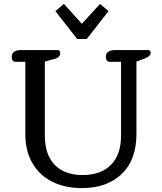

<svg xmlns="http://www.w3.org/2000/svg" viewBox="-20 -952 833 985"><path d="M425 -752H376L264 -895L308 -932L400 -830L493 -932L537 -895ZM110 -265V-635H60Q50 -635 45 -642Q40 -649 40 -661Q40 -677 52 -686Q64 -695 85 -695H275Q289 -695 289 -680Q289 -657 257 -649L210 -636V-257Q210 -158 261 -106Q312 -54 404 -54Q497 -54 549 -106Q601 -158 601 -257V-635H543Q533 -635 528 -642Q523 -649 523 -661Q523 -677 535 -686Q547 -695 568 -695H739Q753 -695 753 -681Q753 -664 723 -652L680 -636V-265Q680 -132 604.5 -59.5Q529 13 400 13Q314 13 248.5 -19.5Q183 -52 146.5 -114.5Q110 -177 110 -265Z"/></svg>

Font: Maitree Medium
Style: Regular
Weight: 500
Designer: CadsonDemak Team
Foundry: CadsonDemak
Version: Version 1.010